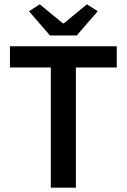

<svg xmlns="http://www.w3.org/2000/svg" viewBox="-20 -868 586 888"><path d="M215 0V-556H26V-654H520V-556H331V0ZM211 -704 114 -816 164 -848 271 -760H275L382 -848L432 -816L335 -704Z"/></svg>

Font: Processing Sans Pro Semibold
Style: Regular
Weight: 600
Designer: Paul D. Hunt
Foundry: Adobe Systems Incorporated
Version: Version 2.020;PS 2.000;hotconv 1.0.86;makeotf.lib2.5.63406